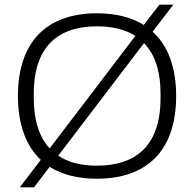

<svg xmlns="http://www.w3.org/2000/svg" viewBox="-20 -755 833 824"><path d="M65 49H126L193 -39C247 -5 315 12 396 12C609 12 736 -107 736 -343C736 -468 700 -560 635 -619L724 -735H664L597 -648C544 -681 476 -698 396 -698C184 -698 57 -579 57 -343C57 -220 92 -128 155 -69ZM125 -333V-353C125 -561 235 -642 396 -642C460 -642 517 -629 561 -601L193 -118C150 -165 125 -235 125 -333ZM396 -44C331 -44 274 -57 230 -87L598 -570C643 -524 669 -453 669 -353V-333C669 -125 558 -44 396 -44Z"/></svg>

Font: Archivo ExtraLight
Style: Regular
Weight: 200
Designer: Hector Gatti
Foundry: Omnibus-Type
Version: Version 2.001